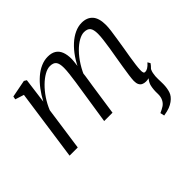

<svg xmlns="http://www.w3.org/2000/svg" viewBox="-179 -749 1203 1203"><g transform="rotate(-45 422.0 -147.5)"><path d="M638 241.5 632 214Q654.5 204 669.8 194.2Q685 184.5 694.5 168Q707.5 146 706 114Q704.5 82 711 51.5Q715.5 30.5 729.5 13Q743.5 -4.5 751.5 -15.5L800 -44Q781.5 -23 776.5 2.8Q771.5 28.5 772.5 52.5Q773 64.5 773.2 76.5Q773.5 88.5 773.5 99Q773 133 764 160.8Q755 188.5 726 209.5Q710 221 690.8 228.5Q671.5 236 638 241.5ZM186 -523.5 164 -355.5Q184.5 -394.5 209.2 -427.2Q234 -460 262.2 -484.5Q290.5 -509 321 -522.2Q351.5 -535.5 383 -535.5Q415.5 -535.5 436.8 -522.5Q458 -509.5 468.5 -483.5Q479 -457.5 479 -418Q479 -411 477.5 -397.8Q476 -384.5 474 -367Q472 -349.5 469 -329L458.5 -330.5Q478.5 -377 504.2 -414.8Q530 -452.5 559.5 -479.5Q589 -506.5 620.5 -521Q652 -535.5 683 -535.5Q730 -535.5 755.8 -506.8Q781.5 -478 781.5 -417.5Q781.5 -399 777.8 -369.2Q774 -339.5 768.2 -304.2Q762.5 -269 757 -234Q751.5 -202.5 746.2 -170.2Q741 -138 737.5 -110.8Q734 -83.5 733.5 -66Q733 -50.5 735.8 -43Q738.5 -35.5 747.5 -35.5Q758.5 -35.5 771 -43Q783.5 -50.5 799.5 -68.5L809.5 -51Q801 -38 786.2 -23.8Q771.5 -9.5 751.5 0.5Q731.5 10.5 708 10.5Q692 10.5 680.2 4.5Q668.5 -1.5 662.5 -13.8Q656.5 -26 656.5 -46.5Q657 -63.5 661 -93.2Q665 -123 671 -159.2Q677 -195.5 683 -231.5Q689 -264 694.2 -297.8Q699.5 -331.5 703.2 -361.8Q707 -392 707 -414Q707 -452 694.2 -467.8Q681.5 -483.5 652 -483.5Q630.5 -483.5 603.5 -468.5Q576.5 -453.5 548.2 -425Q520 -396.5 494.5 -356Q469 -315.5 450.5 -265.5L468 -321.5Q466.5 -304.5 463.8 -284.2Q461 -264 457.8 -244.2Q454.5 -224.5 452 -207.5L421.5 0H347.5L383 -230Q388.5 -263.5 393.5 -298Q398.5 -332.5 402 -363Q405.5 -393.5 405.5 -414Q405.5 -452 393 -468Q380.5 -484 350 -484Q327.5 -484 300.2 -468.5Q273 -453 245.5 -426Q218 -399 194.2 -363.8Q170.5 -328.5 154.5 -289L113.5 0H41L108 -471.5L50 -490L54 -511L169.5 -533.5Z"/></g></svg>

Font: Merriweather 96pt Light
Style: Italic
Weight: 300
Italic angle: -7.8°
Version: Version 2.101